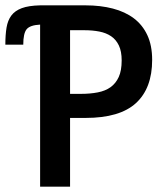

<svg xmlns="http://www.w3.org/2000/svg" viewBox="-79 -714 599 718"><path d="M490 -490Q490 -384 429.5 -328.5Q369 -273 241 -273H183V-16H71V-622Q33 -620 20.5 -604.5Q8 -589 8 -547H-59Q-59 -584 -54.5 -611Q-50 -638 -36.5 -656Q-23 -674 2.5 -683.5Q28 -693 71 -694H75H85H241Q297 -694 343 -682Q389 -670 421.5 -645.5Q454 -621 472 -582.5Q490 -544 490 -490ZM376 -488Q376 -522 365.5 -544Q355 -566 336.5 -578.5Q318 -591 292.5 -596Q267 -601 237 -601H183V-363H224Q258 -363 286.5 -368.5Q315 -374 334.5 -388Q354 -402 365 -426Q376 -450 376 -488Z"/></svg>

Font: D2Coding
Style: Bold
Weight: 700
Monospace: yes
Designer: Yong-Rak Park; Jeong-Hwan Yoon; Sang-Min Lee;
Foundry: NHN Corporation
Version: Version 1.3.2; Build 20180524